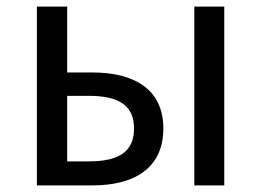

<svg xmlns="http://www.w3.org/2000/svg" viewBox="-20 -563 793 583"><path d="M92 0H260C389 0 476 -53 476 -173C476 -291 389 -343 260 -343H184V-543H92ZM184 -73V-272H250C343 -272 387 -241 387 -173C387 -104 343 -73 250 -73ZM570 0H661V-543H570Z"/></svg>

Font: Noto Sans CJK HK
Style: Regular
Weight: 400
Designer: Ryoko NISHIZUKA 西塚涼子 (kana, bopomofo & ideographs); Paul D. Hunt (Latin, Greek & Cyrillic); Sandoll Communications 산돌커뮤니
Foundry: Adobe
Version: Version 2.004;hotconv 1.0.118;makeotfexe 2.5.65603